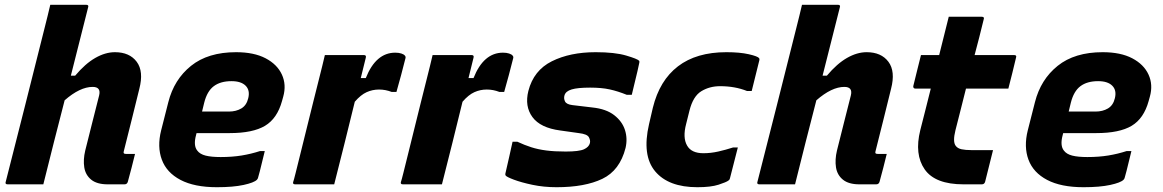

<svg xmlns="http://www.w3.org/2000/svg" viewBox="-20 -770 4860 802"><path d="M460 -552Q521 -552 551 -512Q581 -472 562 -399Q546 -334 530 -269.5Q514 -205 497 -138Q495 -132 498 -129Q500 -127 508 -127H544Q537 -98 529.5 -69Q522 -40 514 -11Q511 0 500 0H430Q385 0 361 -19.5Q337 -39 332 -71Q327 -103 336 -141Q352 -203 365 -256.5Q378 -310 394 -371Q403 -407 367 -407Q314 -407 250 -351Q227 -263 205 -175.5Q183 -88 161 0H12Q0 0 4 -11Q45 -172 85.5 -332Q126 -492 166 -652Q173 -679 179 -704Q185 -729 190 -750H340Q352 -750 348 -739Q330 -668 312 -596.5Q294 -525 276 -454H294Q336 -504 378 -528Q420 -552 460 -552Z M966 -552Q1041 -552 1089.5 -526.5Q1138 -501 1157.5 -458.5Q1177 -416 1163 -366L1158 -348Q1138 -275 1087 -244.5Q1036 -214 939 -214H801L799 -206Q787 -162 804 -141Q815 -126 839 -120Q863 -114 902 -114Q950 -114 989.5 -120.5Q1029 -127 1066 -139H1086Q1079 -112 1072.5 -84Q1066 -56 1058 -28Q1057 -23 1053 -19Q1041 -7 997.5 2.5Q954 12 886 12Q792 12 734 -18.5Q676 -49 656 -103Q636 -157 653 -225L683 -343Q707 -438 778 -495Q849 -552 966 -552ZM947 -431Q901 -431 873 -410Q845 -389 833 -341L824 -304H936Q966 -304 988 -317Q1010 -330 1017 -360Q1025 -393 1006 -412Q987 -431 947 -431Z M1376 0H1213Q1201 0 1205 -11Q1207 -16 1215 -48Q1223 -80 1235 -128.5Q1247 -177 1261 -233.5Q1275 -290 1288.5 -344.5Q1302 -399 1313 -442Q1320 -469 1326 -494Q1332 -519 1337 -540H1500Q1511 -540 1508 -529Q1503 -508 1497.5 -486.5Q1492 -465 1487 -444H1508Q1550 -550 1631 -550Q1646 -550 1656.5 -546.5Q1667 -543 1671 -538Q1675 -534 1674 -528Q1664 -489 1655.5 -456.5Q1647 -424 1636 -386H1616Q1603 -391 1590 -393.5Q1577 -396 1563 -396Q1536 -396 1511.5 -385Q1487 -374 1462 -345Q1441 -259 1419.5 -172.5Q1398 -86 1376 0Z M1826 0H1663Q1651 0 1655 -11Q1657 -16 1665 -48Q1673 -80 1685 -128.5Q1697 -177 1711 -233.5Q1725 -290 1738.5 -344.5Q1752 -399 1763 -442Q1770 -469 1776 -494Q1782 -519 1787 -540H1950Q1961 -540 1958 -529Q1953 -508 1947.5 -486.5Q1942 -465 1937 -444H1958Q2000 -550 2081 -550Q2096 -550 2106.5 -546.5Q2117 -543 2121 -538Q2125 -534 2124 -528Q2114 -489 2105.5 -456.5Q2097 -424 2086 -386H2066Q2053 -391 2040 -393.5Q2027 -396 2013 -396Q1986 -396 1961.5 -385Q1937 -374 1912 -345Q1891 -259 1869.5 -172.5Q1848 -86 1826 0Z M2343 -137Q2399 -137 2419.5 -146.5Q2440 -156 2444 -172Q2447 -183 2440 -196.5Q2433 -210 2398 -214L2320 -225Q2237 -236 2204 -281Q2171 -326 2187 -390Q2209 -476 2285 -514Q2361 -552 2468 -552Q2548 -552 2595.5 -538Q2643 -524 2650 -516Q2652 -512 2650 -506Q2643 -472 2635 -440.5Q2627 -409 2619 -374H2598Q2561 -389 2527 -396.5Q2493 -404 2445 -404Q2393 -404 2368 -396.5Q2343 -389 2338 -372Q2334 -359 2340 -346.5Q2346 -334 2371 -331L2455 -321Q2512 -315 2545.5 -289Q2579 -263 2590.5 -227Q2602 -191 2593 -152Q2569 -58 2496 -23Q2423 12 2305 12Q2251 12 2204 2Q2157 -8 2126.5 -19.5Q2096 -31 2092 -37Q2090 -40 2091 -45Q2100 -83 2107 -115Q2114 -147 2121 -178H2141Q2171 -164 2199 -155Q2227 -146 2261.5 -141.5Q2296 -137 2343 -137Z M3014 -552Q3070 -552 3107.5 -543.5Q3145 -535 3151 -527Q3153 -523 3152 -519Q3144 -485 3136 -454.5Q3128 -424 3120 -390H3100Q3050 -410 2988 -410Q2944 -410 2909.5 -389Q2875 -368 2860 -308L2846 -252Q2831 -195 2850 -162Q2868 -130 2918 -130Q2949 -130 2980 -137Q3011 -144 3042 -154H3062Q3054 -122 3045.5 -89.5Q3037 -57 3029 -25Q3028 -19 3023 -16Q3014 -9 2981.5 1.5Q2949 12 2893 12Q2772 12 2716.5 -54.5Q2661 -121 2691 -251L2707 -320Q2735 -434 2812 -493Q2889 -552 3014 -552Z M3600 -552Q3661 -552 3691 -512Q3721 -472 3702 -399Q3686 -334 3670 -269.5Q3654 -205 3637 -138Q3635 -132 3638 -129Q3640 -127 3648 -127H3684Q3677 -98 3669.5 -69Q3662 -40 3654 -11Q3651 0 3640 0H3570Q3525 0 3501 -19.5Q3477 -39 3472 -71Q3467 -103 3476 -141Q3492 -203 3505 -256.5Q3518 -310 3534 -371Q3543 -407 3507 -407Q3454 -407 3390 -351Q3367 -263 3345 -175.5Q3323 -88 3301 0H3152Q3140 0 3144 -11Q3185 -172 3225.5 -332Q3266 -492 3306 -652Q3313 -679 3319 -704Q3325 -729 3330 -750H3480Q3492 -750 3488 -739Q3470 -668 3452 -596.5Q3434 -525 3416 -454H3434Q3476 -504 3518 -528Q3560 -552 3600 -552Z M4128 -143Q4111 -77 4095 -11Q4092 0 4081 0H4005Q3886 0 3842.5 -62.5Q3799 -125 3824 -226Q3835 -269 3846 -312.5Q3857 -356 3868 -400H3803Q3798 -400 3796 -403.5Q3794 -407 3795 -411Q3803 -446 3811 -476Q3819 -506 3827 -540H3903Q3907 -557 3911.5 -574Q3916 -591 3920 -608Q3926 -631 3931.5 -654Q3937 -677 3943 -700H4081Q4093 -700 4089 -689Q4080 -652 4070.5 -614.5Q4061 -577 4051 -540H4216Q4228 -540 4224 -529Q4216 -495 4208.5 -465Q4201 -435 4192 -400H4015Q4004 -356 3993 -312.5Q3982 -269 3971 -226Q3959 -178 3972 -161Q3980 -150 3996.5 -146.5Q4013 -143 4037 -143Z M4586 -552Q4661 -552 4709.5 -526.5Q4758 -501 4777.5 -458.5Q4797 -416 4783 -366L4778 -348Q4758 -275 4707 -244.5Q4656 -214 4559 -214H4421L4419 -206Q4407 -162 4424 -141Q4435 -126 4459 -120Q4483 -114 4522 -114Q4570 -114 4609.5 -120.5Q4649 -127 4686 -139H4706Q4699 -112 4692.5 -84Q4686 -56 4678 -28Q4677 -23 4673 -19Q4661 -7 4617.5 2.5Q4574 12 4506 12Q4412 12 4354 -18.5Q4296 -49 4276 -103Q4256 -157 4273 -225L4303 -343Q4327 -438 4398 -495Q4469 -552 4586 -552ZM4567 -431Q4521 -431 4493 -410Q4465 -389 4453 -341L4444 -304H4556Q4586 -304 4608 -317Q4630 -330 4637 -360Q4645 -393 4626 -412Q4607 -431 4567 -431Z"/></svg>

Font: Recursive Sn Lnr St XBd
Style: Italic
Weight: 800
Italic angle: -15°
Version: Version 1.079;hotconv 1.0.112;makeotfexe 2.5.65598; ttfautoh